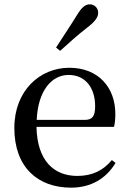

<svg xmlns="http://www.w3.org/2000/svg" viewBox="-20 -849 594 884"><path d="M238 -630 257 -615C297 -651 335 -686 384 -724C418 -750 432 -770 432 -790C432 -814 413 -829 394 -829C372 -829 356 -815 334 -779C299 -722 268 -677 238 -630ZM307 15C399 15 469 -27 512 -99L495 -112C456 -65 406 -39 336 -39C229 -39 151 -108 148 -265H505C509 -281 511 -301 511 -325C511 -445 434 -537 299 -537C164 -537 46 -432 46 -260C46 -78 155 15 307 15ZM149 -297C155 -432 218 -504 296 -504C372 -504 418 -446 418 -360C418 -316 407 -297 370 -297Z"/></svg>

Font: Noto Serif JP Medium
Style: Regular
Weight: 500
Designer: Ryoko NISHIZUKA 西塚涼子 (kana & ideographs); Frank Grießhammer (Latin, Greek & Cyrillic); Wenlong ZHANG 张文龙 (bopomofo); San
Foundry: Adobe
Version: Version 2.001;hotconv 1.1.0;makeotfexe 2.6.0